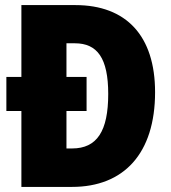

<svg xmlns="http://www.w3.org/2000/svg" viewBox="-20 -734 671 754"><path d="M276 -714H64V-432H5V-298H64V0H263C466 0 589 -131 589 -372C589 -593 476 -714 276 -714ZM274 -564C362 -564 405 -506 405 -365C405 -219 361 -151 263 -151H241V-298H320V-432H241V-564Z"/></svg>

Font: Noto Sans Gurmukhi Condensed Black
Style: Regular
Weight: 900
Width: 3
Designer: Jelle Bosma - Monotype Design Team
Foundry: Monotype Imaging Inc.
Version: Version 2.004